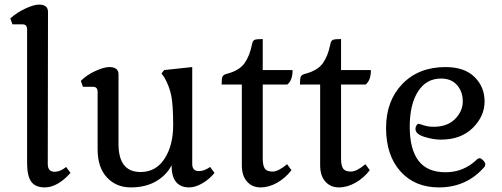

<svg xmlns="http://www.w3.org/2000/svg" viewBox="-20 -802 2185 836"><path d="M218 -54Q242 -54 268 -75L287 -49Q230 14 175 14Q134 14 116 -11Q98 -36 98 -92V-674Q98 -696 78 -696H34L25 -722Q54 -748 91 -765Q128 -782 150 -782Q189 -782 189 -750L188 -88Q188 -54 218 -54Z M817 -88Q817 -57 846 -57Q869 -57 895 -75L914 -49Q891 -21 860.5 -3.5Q830 14 804 14Q727 14 727 -82Q704 -38 658.5 -12Q613 14 549.5 14Q486 14 445.5 -29.5Q405 -73 405 -152V-402Q405 -424 385 -424H341L332 -450Q358 -476 395.5 -493Q433 -510 456 -510Q496 -510 496 -478V-175Q496 -53 592 -53Q659 -53 696.5 -111Q734 -169 734 -257Q734 -345 725.5 -386.5Q717 -428 695 -466L683 -482L695 -497L817 -510Z M1124 -632V-497H1254Q1254 -452 1231 -434H1124V-112Q1124 -81 1133 -68Q1142 -55 1167 -55Q1192 -55 1230 -87L1249 -61Q1223 -27 1187 -6.5Q1151 14 1114.5 14Q1078 14 1055.5 -11.5Q1033 -37 1033 -82V-434H945Q945 -461 949 -469Q953 -477 969 -481Q1022 -495 1044.5 -526.5Q1067 -558 1077 -608Q1080 -624 1087.5 -628Q1095 -632 1124 -632Z M1465 -632V-497H1595Q1595 -452 1572 -434H1465V-112Q1465 -81 1474 -68Q1483 -55 1508 -55Q1533 -55 1571 -87L1590 -61Q1564 -27 1528 -6.5Q1492 14 1455.5 14Q1419 14 1396.5 -11.5Q1374 -37 1374 -82V-434H1286Q1286 -461 1290 -469Q1294 -477 1310 -481Q1363 -495 1385.5 -526.5Q1408 -558 1418 -608Q1421 -624 1428.5 -628Q1436 -632 1465 -632Z M1891 14Q1786 14 1723.5 -56Q1661 -126 1661 -244.5Q1661 -363 1732 -436.5Q1803 -510 1920 -510Q2002 -510 2046 -467Q2090 -424 2090 -360Q2090 -296 2038.5 -245Q1987 -194 1899 -194Q1867 -194 1828 -206Q1789 -218 1789 -241Q1789 -249 1793.5 -256Q1798 -263 1801.5 -263Q1805 -263 1824.5 -256.5Q1844 -250 1868 -250Q1928 -250 1961.5 -284Q1995 -318 1995 -360.5Q1995 -403 1970 -431.5Q1945 -460 1900 -460Q1836 -460 1800 -403.5Q1764 -347 1764 -250Q1764 -153 1802 -102.5Q1840 -52 1920 -52Q2000 -52 2058 -109Q2062 -113 2068.5 -113Q2075 -113 2084 -103.5Q2093 -94 2093 -86.5Q2093 -79 2089 -75Q2012 14 1891 14Z"/></svg>

Font: Gabriela
Style: Regular
Weight: 400
Designer: Eduardo Rodriguez Tunni
Foundry: Eduardo Rodriguez Tunni
Version: Version 1.003